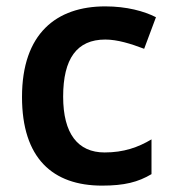

<svg xmlns="http://www.w3.org/2000/svg" viewBox="-20 -572 541 602"><path d="M300 10C370 10 413 -1 455 -26V-135C413 -110 368 -94 308 -94C224 -94 178 -153 178 -269C178 -388 221 -448 310 -448C348 -448 390 -435 432 -419L469 -518C432 -537 377 -552 310 -552C157 -552 49 -467 49 -268C49 -76 145 10 300 10Z"/></svg>

Font: Noto Sans Ol Chiki SemiBold
Style: Regular
Weight: 600
Designer: Monotype Design Team, Lewis McGuffie
Foundry: Monotype Imaging Inc.
Version: Version 2.003